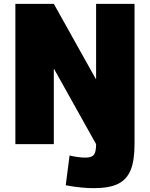

<svg xmlns="http://www.w3.org/2000/svg" viewBox="-20 -750 780 999"><path d="M322 214 342 59Q386 70 425 70Q457 70 468.5 55.5Q480 41 480 0L262 -390H260V0H60V-730H260L478 -340H480V-730H680V0Q680 86 659.5 135.5Q639 185 593.5 207Q548 229 468 229Q402 229 322 214Z"/></svg>

Font: Enso Black
Style: Regular
Weight: 900
Designer: Coji Morishita
Foundry: UNDERFOREST DESIGN
Version: Version 1.000